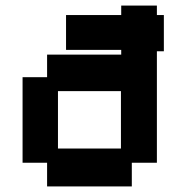

<svg xmlns="http://www.w3.org/2000/svg" viewBox="-20 -658 641 689"><path d="M149 11V-74H61V-381H149V-462H415V-479H217V-604H415V-638H543V-604H568V-474H543V-74H453V11ZM188 -125H414V-331H188Z"/></svg>

Font: Pixelify Sans
Style: Bold
Weight: 700
Designer: Stefie Justprince
Foundry: Typecalism Foundryline
Version: Version 1.000